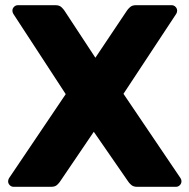

<svg xmlns="http://www.w3.org/2000/svg" viewBox="-20 -720 730 740"><path d="M32.5 0Q23.9 0 17.6 -6.3Q11.3 -12.6 11.3 -21.2Q11.3 -24 12.1 -26.9Q13 -29.8 14.6 -33L233.3 -357.2L31.1 -667Q27.8 -673 27.8 -678.8Q27.8 -687.4 34.1 -693.7Q40.4 -700 49 -700H193.6Q208.7 -700 216.7 -692.4Q224.7 -684.9 228.5 -678.8L347.6 -497.5L469 -678.8Q472.8 -684.9 481.1 -692.4Q489.4 -700 503.9 -700H641.5Q650.1 -700 656.4 -693.7Q662.7 -687.4 662.7 -678.8Q662.7 -672.4 659.4 -667L455.9 -358.4L676 -33Q678 -29.8 678.7 -26.9Q679.4 -24 679.4 -21.2Q679.4 -12.6 673.1 -6.3Q666.7 0 658.1 0H508.5Q494 0 485.7 -7.4Q477.4 -14.9 474.3 -20L341.5 -212.1L211.2 -20Q208.1 -14.9 200.1 -7.4Q192.1 0 177 0Z"/></svg>

Font: Rubik Light
Style: Regular
Weight: 300
Designer: Hubert and Fischer
Foundry: Hubert and Fischer
Version: Version 2.300;gftools[0.9.30]